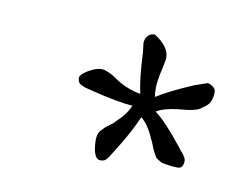

<svg xmlns="http://www.w3.org/2000/svg" viewBox="-41 -562 410 329"><g transform="rotate(10 164.5 -397.5)"><path d="M89.8 -416Q89.8 -421.9 103 -429.7Q116.2 -437.5 126 -437.5Q129.9 -437.5 134.8 -435.5Q139.6 -433.6 142.6 -432.1Q145.5 -430.7 151.9 -426.3Q158.2 -421.9 160.2 -420.9Q178.7 -410.2 198.2 -407.2Q192.4 -431.6 190.4 -477.5Q188.5 -493.2 188.5 -494.1Q188.5 -501 192.9 -506.3Q197.3 -511.7 205.1 -511.7Q231.4 -495.1 231.4 -475.6Q231.4 -471.7 227.1 -452.6Q222.7 -433.6 222.7 -421.9Q222.7 -414.1 223.6 -406.2Q245.1 -419.9 286.1 -437.5Q286.1 -437.5 308.6 -445.3Q312.5 -445.3 317.9 -441.4Q323.2 -437.5 323.2 -432.6Q323.2 -423.8 320.8 -417.5Q318.4 -411.1 313.5 -407.2Q308.6 -403.3 304.2 -400.4Q299.8 -397.5 293 -396Q286.1 -394.5 282.2 -394Q278.3 -393.6 267.6 -392.6Q241.2 -389.6 229.5 -381.8Q248 -368.2 278.3 -330.1Q280.3 -327.1 283.7 -323.2Q287.1 -319.3 288.6 -317.4Q290 -315.4 291.5 -312.5Q293 -309.6 293 -307.6Q293 -293.9 283.2 -293.9Q275.4 -293.9 269.5 -294.9Q263.7 -295.9 259.3 -296.4Q254.9 -296.9 251.5 -299.3Q248 -301.8 246.1 -302.7Q244.1 -303.7 241.7 -308.6Q239.3 -313.5 238.3 -314.9Q237.3 -316.4 234.4 -324.2Q231.4 -332 229.5 -335Q220.7 -356.4 207 -368.2Q194.3 -338.9 173.8 -306.6Q171.9 -303.7 168.9 -298.8Q166 -293.9 165 -292.5Q164.1 -291 162.1 -288.6Q160.2 -286.1 158.7 -285.2Q157.2 -284.2 155.3 -283.7Q153.3 -283.2 150.4 -283.2Q137.7 -283.2 136.7 -315.4Q136.7 -320.3 137.7 -324.7Q138.7 -329.1 142.1 -333Q145.5 -336.9 147.5 -338.9Q149.4 -340.8 156.2 -345.7Q163.1 -350.6 165 -353.5Q181.6 -368.2 188.5 -384.8Q162.1 -386.7 119.1 -397.5Q116.2 -398.4 111.3 -399.4Q106.4 -400.4 103.5 -401.4Q100.6 -402.3 96.7 -404.3Q92.8 -406.2 91.3 -409.2Q89.8 -412.1 89.8 -416Z"/></g></svg>

Font: Kleymisska
Style: Regular
Weight: 500
Italic angle: -8°
Designer: gluk
Foundry: gluk
Version: Version 0.298